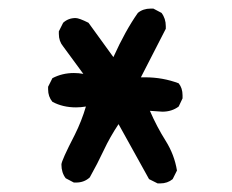

<svg xmlns="http://www.w3.org/2000/svg" viewBox="-20 -433 540 447"><path d="M353 -6H347L327 -16L256 -144Q236 -114 221.5 -83Q207 -52 189 -20Q176 -8 157 -8H152L133 -18Q123 -31 123 -50Q123 -59 154 -119Q170 -151 180 -185Q168 -183 157 -183Q126 -183 102 -196Q92 -208 92 -225V-231L102 -251Q125 -263 152 -263Q163 -263 174 -261L127 -325Q117 -337 117 -354V-360L127 -380Q139 -391 156 -391Q164 -391 186 -380L244 -300Q272 -362 301 -403Q313 -413 331 -413H337L356 -403Q366 -390 366 -372V-366L308 -253H318Q359 -253 396 -239Q405 -228 405 -211V-204L396 -185Q380 -173 358 -173L329 -175Q345 -138 365.5 -105.5Q386 -73 392 -36L382 -16Q370 -6 353 -6Z"/></svg>

Font: Xiaolai Mono SC
Style: Regular
Weight: 400
Monospace: yes
Designer: LXGW / Nozomi Seto
Version: Version 3.113;September 30, 2024